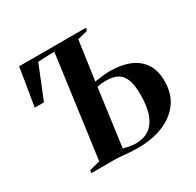

<svg xmlns="http://www.w3.org/2000/svg" viewBox="-161 -922 1130 1109"><g transform="rotate(-30 403.5 -367.0)"><path d="M457 9Q427.5 9 399.8 6.8Q372 4.5 345.8 2.2Q319.5 0 295 0H149.5L152 -18.5L222.5 -36L314.5 -715L205 -710.5L116.5 -491H55L96.5 -743H541L538.5 -724.5L470.5 -707.5L433.5 -446.5Q458.5 -450.5 484.5 -453.8Q510.5 -457 538 -457Q607.5 -457 662.5 -435.8Q717.5 -414.5 749.5 -368.5Q781.5 -322.5 781.5 -249Q781.5 -165 739.2 -107.5Q697 -50 623.8 -20.5Q550.5 9 457 9ZM460.5 -19.5Q510 -19.5 546.2 -43.5Q582.5 -67.5 602.2 -118.8Q622 -170 622 -250.5Q622 -314.5 607.8 -351.5Q593.5 -388.5 564.5 -404.5Q535.5 -420.5 490 -420.5Q476 -420.5 465.2 -419.8Q454.5 -419 446 -417.2Q437.5 -415.5 429 -414L377.5 -32.5Q396.5 -27.5 417.5 -23.5Q438.5 -19.5 460.5 -19.5Z"/></g></svg>

Font: Merriweather 144pt
Style: Bold Italic
Weight: 700
Italic angle: -7.8°
Version: Version 2.101